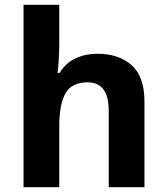

<svg xmlns="http://www.w3.org/2000/svg" viewBox="-20 -780 697 800"><path d="M227 -605Q227 -565 224.5 -528Q222 -491 220 -476H228Q254 -518 295 -537Q336 -556 386 -556Q475 -556 528.5 -508.5Q582 -461 582 -356V0H433V-319Q433 -437 345 -437Q278 -437 252.5 -390.5Q227 -344 227 -257V0H78V-760H227Z"/></svg>

Font: Noto Sans Tangsa
Style: Bold
Weight: 700
Version: Version 1.504